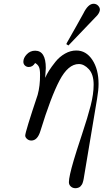

<svg xmlns="http://www.w3.org/2000/svg" viewBox="-20 -719 546 1011"><path d="M103 -394Q103 -414.1 121.1 -433.1Q139.2 -452.1 165 -452.1Q221.2 -452.1 221.2 -360.8Q221.2 -359.9 217.8 -309.1Q226.6 -329.1 238.8 -348.1Q251 -367.2 272 -393.6Q293 -419.9 322 -436.5Q351.1 -453.1 381.8 -453.1Q433.6 -453.1 466.3 -403.6Q499 -354 499 -276.9Q499 -244.6 491.2 -199.2L421.9 214.8L420.9 221.2Q419.9 227.1 418.9 231Q418 234.9 416 241.5Q414.1 248 411.1 252.9Q408.2 257.8 403.6 262.5Q398.9 267.1 391.8 269.5Q384.8 272 377 272Q362.8 272 352.8 262.9Q342.8 253.9 342.8 240.2Q342.8 211.4 368.2 125Q380.4 83 411.1 -9.5Q441.9 -102.1 457.5 -163.1Q473.1 -224.1 473.1 -272.9Q473.1 -327.1 448 -354.5Q422.9 -381.8 395 -381.8Q338.9 -381.8 293.5 -295.4Q248 -209 192.9 -29.8Q177.7 21 145 21Q131.8 21 122.3 12.5Q112.8 3.9 112.8 -4.9Q112.8 -23.9 178.2 -219.2Q191.4 -267.1 190.9 -326.2Q190.9 -355 184.6 -367.4Q178.2 -379.9 165 -387.2Q151.9 -366.2 131.8 -366.2Q119.6 -366.2 111.3 -374Q103 -381.8 103 -394ZM329.1 -486.8Q331.1 -491.7 334 -496.8Q336.9 -502 343.5 -513.4Q350.1 -524.9 358.2 -539.6Q366.2 -554.2 383.1 -583.5Q399.9 -612.8 418.9 -647.9Q443.8 -698.7 472.2 -699.2Q487.3 -699.2 496.6 -689.2Q505.9 -679.2 505.9 -668.9Q505.9 -654.8 492.2 -638.2Q486.3 -631.3 340.8 -480H339.8Z"/></svg>

Font: CMU Serif Extra
Style: RomanSlanted
Weight: 500
Italic angle: -9.46001°
Version: Version 0.7.0